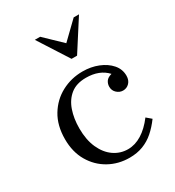

<svg xmlns="http://www.w3.org/2000/svg" viewBox="-176 -823 853 937"><g transform="rotate(-30 250.0 -355.0)"><path d="M279 10Q216 10 164 -19Q112 -48 81 -101Q50 -154 50 -226Q50 -303 83 -357.5Q116 -412 170.5 -441Q225 -470 289 -470Q336 -470 376 -454Q416 -438 440.5 -410Q465 -382 465 -345Q465 -320 450.5 -305Q436 -290 415 -290Q396 -290 380.5 -304Q365 -318 365 -340Q365 -356 374 -369.5Q383 -383 406 -389Q385 -412 355.5 -423.5Q326 -435 288 -435Q234 -435 201 -408.5Q168 -382 152.5 -337Q137 -292 137 -237Q137 -172 158 -125.5Q179 -79 214.5 -54.5Q250 -30 293 -30Q333 -30 371 -53.5Q409 -77 443 -122L470 -99Q445 -65 417 -40.5Q389 -16 355 -3Q321 10 279 10ZM274 -550 165 -720H195L322 -598H258L384 -720H414L305 -550Z"/></g></svg>

Font: Brygada 1918
Style: Regular
Weight: 400
Designer: Mateusz Machalski | Borys Kosmynka | Przemek Hoffer
Foundry: NIEPODLEGLA 2018
Version: Version 3.006